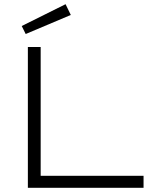

<svg xmlns="http://www.w3.org/2000/svg" viewBox="-20 -895 741 915"><path d="M112.8 0V-670.9H173.8V-57.1H664.1V0ZM317.4 -823.7 102.5 -732.9 83.5 -771 292.5 -875Z"/></svg>

Font: Syncopate
Style: Regular
Weight: 400
Width: 7
Version: Version 001.001